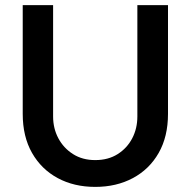

<svg xmlns="http://www.w3.org/2000/svg" viewBox="-20 -720 747 752"><path d="M353 12Q270 12 206 -22.5Q142 -57 105.5 -121Q69 -185 69 -274V-700H188V-264Q188 -217 208.5 -178.5Q229 -140 266 -116.5Q303 -93 353 -93Q404 -93 441 -116.5Q478 -140 498 -178.5Q518 -217 518 -264V-700H638V-274Q638 -185 601.5 -121Q565 -57 500.5 -22.5Q436 12 353 12Z"/></svg>

Font: MuseoModerno Medium
Style: Regular
Weight: 500
Designer: Pablo Cosgaya, Héctor Gatti, Marcela Romero, and the Authors of The MuseoModerno Project.
Foundry: Omnibus-Type Team
Version: Version 1.001